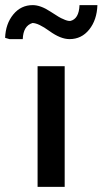

<svg xmlns="http://www.w3.org/2000/svg" viewBox="-81 -731 401 751"><path d="M-61 -583Q-59 -638 -29 -674.5Q1 -711 47 -711Q78 -711 116.5 -685.5Q155 -660 165 -657Q183 -648 195 -649H194Q228 -657 230 -711H300Q298 -653 268 -615.5Q238 -578 191 -578Q156 -578 112.5 -609.5Q69 -641 46 -641Q10 -630 8 -578H-44ZM66 0V-472H172V0Z"/></svg>

Font: Coval
Style: Medium
Weight: 500
Foundry: Context Ltd
Version: Version 001.000